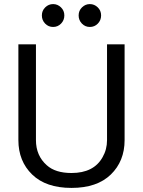

<svg xmlns="http://www.w3.org/2000/svg" viewBox="-20 -908 700 940"><path d="M156 -691V-222Q156 -146 209 -99Q251 -61 330 -61Q439 -61 482 -138Q504 -176 504 -222V-691H590V-222Q590 -119 522.5 -53.5Q455 12 330 12Q205 12 137.5 -53.5Q70 -119 70 -222V-691ZM279 -792.5Q263 -776 240 -776Q217 -776 201 -792.5Q185 -809 185 -832.5Q185 -856 201.5 -872Q218 -888 240 -888Q262 -888 278.5 -872Q295 -856 295 -832.5Q295 -809 279 -792.5ZM459 -792.5Q443 -776 420 -776Q397 -776 381 -792.5Q365 -809 365 -832.5Q365 -856 381.5 -872Q398 -888 420 -888Q442 -888 458.5 -872Q475 -856 475 -832.5Q475 -809 459 -792.5Z"/></svg>

Font: Average Sans
Style: Regular
Weight: 400
Designer: Eduardo Rodriguez Tunni
Foundry: Eduardo Rodriguez Tunni
Version: Version 1.002